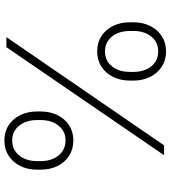

<svg xmlns="http://www.w3.org/2000/svg" viewBox="30 -807 786 886"><g transform="rotate(-90 423.0 -364.0)"><path d="M217.8 -418.5Q177.7 -418.5 147.2 -438Q116.7 -457.5 99.9 -491.7Q83 -525.9 83 -569.8V-585.4Q83 -629.4 100.1 -663.6Q117.2 -697.8 147.5 -717.3Q177.7 -736.8 217.8 -736.8Q257.8 -736.8 287.8 -717.3Q317.9 -697.8 334.7 -663.6Q351.6 -629.4 351.6 -585.4V-569.8Q351.6 -525.9 334.7 -491.7Q317.9 -457.5 287.8 -438Q257.8 -418.5 217.8 -418.5ZM217.8 -454.6Q260.3 -454.6 286.1 -486.6Q312 -518.6 312 -569.8V-585.4Q312 -636.2 286.1 -668.5Q260.3 -700.7 217.8 -700.7Q174.8 -700.7 148.7 -668.5Q122.6 -636.2 122.6 -585.4V-569.8Q122.6 -518.6 148.7 -486.6Q174.8 -454.6 217.8 -454.6ZM628.9 9.3Q588.9 9.3 558.6 -10.3Q528.3 -29.8 511.2 -64Q494.1 -98.1 494.1 -141.6V-157.2Q494.1 -201.2 511.2 -235.4Q528.3 -269.5 558.6 -289.1Q588.9 -308.6 628.9 -308.6Q668.9 -308.6 699.2 -289.1Q729.5 -269.5 746.3 -235.4Q763.2 -201.2 763.2 -157.2V-141.6Q763.2 -98.1 746.1 -64Q729 -29.8 699 -10.3Q668.9 9.3 628.9 9.3ZM628.9 -26.9Q671.4 -26.9 697.3 -58.8Q723.1 -90.8 723.1 -141.6V-157.2Q723.1 -208.5 697.3 -240.5Q671.4 -272.5 628.9 -272.5Q585.9 -272.5 560.1 -240.5Q534.2 -208.5 534.2 -157.2V-141.6Q534.2 -90.8 560.1 -58.8Q585.9 -26.9 628.9 -26.9ZM149.9 0 648.4 -727.5H694.8L195.3 0Z"/></g></svg>

Font: Inter 24pt ExtraLight
Style: Regular
Weight: 250
Designer: Rasmus Andersson
Foundry: rsms
Version: Version 4.001;git-66647c0bb